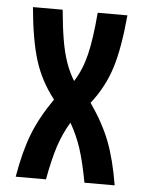

<svg xmlns="http://www.w3.org/2000/svg" viewBox="-48 -665 534 704"><g transform="rotate(5 219.0 -312.5)"><path d="M36.1 0Q51.8 -92.8 77.1 -158.2Q102.5 -223.6 151.4 -293.9Q101.6 -357.4 78.6 -431.2Q55.7 -504.9 44.9 -625H154.3Q160.2 -560.5 168 -514.6Q175.8 -468.8 188 -433.6Q200.2 -398.4 218.8 -368.2Q247.1 -412.1 261.2 -470.2Q275.4 -528.3 283.2 -625H392.6Q381.8 -504.9 358.9 -431.2Q335.9 -357.4 286.1 -293.9Q335 -223.6 359.9 -158.7Q384.8 -93.8 400.4 0H289.1Q275.4 -74.2 259.8 -122.6Q244.1 -170.9 218.8 -214.8Q192.4 -170.9 176.8 -122.6Q161.1 -74.2 147.5 0Z"/></g></svg>

Font: Sudo Variable
Style: Regular
Weight: 400
Monospace: yes
Designer: Jens Kutilek
Foundry: Jens Kutilek
Version: Version 0.040